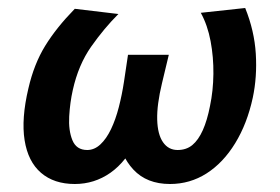

<svg xmlns="http://www.w3.org/2000/svg" viewBox="-20 -447 701 480"><path d="M167 13Q115 13 82.5 -15Q50 -43 41.5 -96.5Q33 -150 51 -226Q65 -287 93 -332.5Q121 -378 167 -425L276 -412Q240 -376 208 -330.5Q176 -285 162 -222Q155 -191 153 -156Q151 -121 161 -96.5Q171 -72 198 -72Q216 -72 231 -86Q246 -100 257.5 -124Q269 -148 277 -179Q285 -210 290 -243L300 -310H402L385 -239Q372 -185 373 -148Q374 -111 387.5 -91.5Q401 -72 424 -72Q446 -72 461 -84.5Q476 -97 487 -121.5Q498 -146 505 -182Q513 -220 513.5 -262Q514 -304 506.5 -344Q499 -384 482 -415L593 -427Q616 -370 619.5 -312.5Q623 -255 612 -203Q598 -138 568 -89Q538 -40 496.5 -13.5Q455 13 405 13Q347 13 313.5 -23Q280 -59 276 -111L324 -101Q296 -43 256 -15Q216 13 167 13Z"/></svg>

Font: Ysabeau
Style: Bold Italic
Weight: 700
Italic angle: -12°
Designer: Christian Thalmann (Catharsis Fonts)
Version: Version 2.002